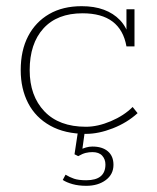

<svg xmlns="http://www.w3.org/2000/svg" viewBox="-20 -423 507 621"><path d="M258 10Q190 10 142.5 -16.5Q95 -43 71 -89.5Q47 -136 47 -196Q47 -260 71 -306Q95 -352 139 -377.5Q183 -403 244 -403Q285 -403 316 -391.5Q347 -380 368 -358Q389 -336 398 -303L389 -301V-393H415V-273H389Q370 -380 247 -380Q165 -380 120.5 -331Q76 -282 76 -196Q76 -113 123.5 -63Q171 -13 258 -13Q296 -13 338.5 -31Q381 -49 409 -77L425 -57Q391 -26 345 -8Q299 10 258 10ZM259 178Q234 178 214.5 172.5Q195 167 183 159L192 142Q205 150 219.5 155Q234 160 259 160Q321 160 321 109Q321 92 310.5 80.5Q300 69 279 69Q268 69 257.5 71.5Q247 74 233 82L221 76L234 -10H256L246 62H237Q248 57 258 54Q268 51 279 51Q311 51 329 66.5Q347 82 347 110Q347 141 322 159.5Q297 178 259 178Z"/></svg>

Font: Rokkitt Thin
Style: Regular
Weight: 250
Version: Version 3.103